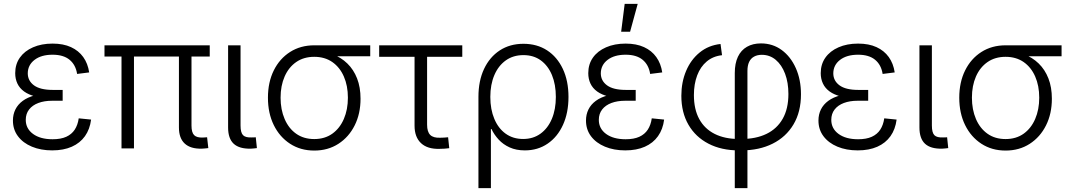

<svg xmlns="http://www.w3.org/2000/svg" viewBox="-20 -762 5492 986"><path d="M248 10.3Q189.5 10.3 143.8 -8.8Q98.1 -27.8 72.3 -62.3Q46.4 -96.7 46.4 -143.1Q46.4 -174.3 59.1 -200Q71.8 -225.6 96.9 -244.1Q122.1 -262.7 159.9 -272.5Q197.8 -282.2 248 -282.2H301.8V-244.6H247.6Q207.5 -244.6 177 -233.2Q146.5 -221.7 129.4 -199.7Q112.3 -177.7 112.3 -146.5Q112.3 -101.6 149.7 -74.2Q187 -46.9 250 -46.9Q292.5 -46.9 320.3 -59.6Q348.1 -72.3 363.8 -96.2Q379.4 -120.1 384.3 -154.3L447.8 -147.9Q441.4 -98.1 416.3 -62.7Q391.1 -27.3 348.6 -8.5Q306.2 10.3 248 10.3ZM250.5 -256.8Q200.2 -256.8 163.6 -266.1Q127 -275.4 103.8 -292.2Q80.6 -309.1 69.3 -333Q58.1 -356.9 58.1 -386.2Q58.1 -432.1 82 -466.1Q106 -500 149.4 -519Q192.9 -538.1 250 -538.1Q305.2 -538.1 344.5 -520Q383.8 -502 407.5 -469Q431.2 -436 438 -390.1L376 -382.3Q368.7 -429.2 337.2 -455.1Q305.7 -481 250 -481Q191.9 -481 157.5 -454.6Q123 -428.2 122.6 -385.7Q122.6 -347.2 154.5 -323.7Q186.5 -300.3 250.5 -300.3H301.8V-256.8Z M1016.6 1.5Q958.5 2.9 928.7 -24.7Q898.9 -52.2 898.9 -107.4V-509.8H963.4V-117.2Q963.4 -81.5 977.1 -67.9Q990.7 -54.2 1022.5 -55.7Q1030.3 -56.2 1034.4 -56.4Q1038.6 -56.6 1043.5 -57.1L1049.8 -1.5Q1042.5 -0.5 1034.2 0.2Q1025.9 1 1016.6 1.5ZM604 0V-509.8H668V0ZM516.6 -471.7V-529.3H1057.1V-471.7Z M1268.6 1.5Q1209 2.9 1180.2 -23.7Q1151.4 -50.3 1151.4 -107.4V-529.3H1215.3V-117.2Q1215.3 -80.6 1228.3 -67.6Q1241.2 -54.7 1272.9 -56.2Q1279.8 -56.2 1284.4 -56.4Q1289.1 -56.6 1293.5 -57.1L1299.3 -1.5Q1293 -0.5 1284.9 0.2Q1276.9 1 1268.6 1.5Z M1593.8 11.2Q1523.4 11.2 1469.7 -23.7Q1416 -58.6 1386 -119.6Q1356 -180.7 1356 -260.3Q1356 -339.8 1386 -400.4Q1416 -460.9 1469.7 -495.1Q1523.4 -529.3 1593.8 -529.3H1881.3V-473.1H1670.4L1593.8 -470.2Q1540 -470.2 1501.2 -443.4Q1462.4 -416.5 1441.7 -369.1Q1420.9 -321.8 1420.9 -260.3Q1420.9 -199.2 1441.7 -150.9Q1462.4 -102.5 1501 -75.2Q1539.6 -47.9 1593.8 -47.9Q1647.9 -47.9 1686.5 -75.4Q1725.1 -103 1745.8 -151.1Q1766.6 -199.2 1766.6 -260.3Q1766.6 -321.8 1745.8 -369.1Q1725.1 -416.5 1686.5 -443.4Q1647.9 -470.2 1593.8 -470.2V-499.5Q1645 -499.5 1688.2 -483.4Q1731.4 -467.3 1763.7 -436Q1795.9 -404.8 1813.7 -359.4Q1831.5 -314 1831.5 -254.9Q1831.5 -178.2 1801.5 -118.2Q1771.5 -58.1 1717.8 -23.4Q1664.1 11.2 1593.8 11.2Z M2237.8 2.4Q2175.3 4.4 2142.1 -26.9Q2108.9 -58.1 2108.9 -116.7V-470.2H1927.2V-529.3H2354V-470.2H2173.3V-121.6Q2173.3 -85.4 2189.2 -69.3Q2205.1 -53.2 2240.7 -54.7Q2250 -54.7 2260.5 -55.4Q2271 -56.2 2281.2 -57.1L2287.1 -1Q2276.4 0.5 2263.4 1.5Q2250.5 2.4 2237.8 2.4Z M2437 204.1V-264.6Q2437 -346.7 2465.8 -408Q2494.6 -469.2 2546.6 -503.2Q2598.6 -537.1 2668 -537.1Q2737.8 -537.1 2789.6 -503.4Q2841.3 -469.7 2870.4 -408.2Q2899.4 -346.7 2899.4 -264.2Q2899.4 -182.6 2871.1 -120.6Q2842.8 -58.6 2792.2 -24.2Q2741.7 10.3 2675.3 10.3Q2630.9 10.3 2597.4 -4.9Q2564 -20 2540.8 -45.2Q2517.6 -70.3 2503.9 -99.6H2501V204.1ZM2666.5 -48.3Q2718.3 -48.3 2755.9 -75.7Q2793.5 -103 2814 -151.6Q2834.5 -200.2 2834.5 -264.2Q2834.5 -328.1 2814.5 -376.5Q2794.4 -424.8 2757.3 -451.9Q2720.2 -479 2668 -479Q2615.7 -479 2577.6 -451.9Q2539.6 -424.8 2518.8 -376.5Q2498 -328.1 2498 -264.2Q2498 -200.2 2518.6 -151.4Q2539.1 -102.5 2576.9 -75.4Q2614.7 -48.3 2666.5 -48.3Z M3190.9 10.3Q3132.3 10.3 3086.7 -8.8Q3041 -27.8 3015.1 -62.3Q2989.3 -96.7 2989.3 -143.1Q2989.3 -174.3 3002 -200Q3014.6 -225.6 3039.8 -244.1Q3064.9 -262.7 3102.8 -272.5Q3140.6 -282.2 3190.9 -282.2H3244.6V-244.6H3190.4Q3150.4 -244.6 3119.9 -233.2Q3089.4 -221.7 3072.3 -199.7Q3055.2 -177.7 3055.2 -146.5Q3055.2 -101.6 3092.5 -74.2Q3129.9 -46.9 3192.9 -46.9Q3235.4 -46.9 3263.2 -59.6Q3291 -72.3 3306.6 -96.2Q3322.3 -120.1 3327.1 -154.3L3390.6 -147.9Q3384.3 -98.1 3359.1 -62.7Q3334 -27.3 3291.5 -8.5Q3249 10.3 3190.9 10.3ZM3193.4 -256.8Q3143.1 -256.8 3106.4 -266.1Q3069.8 -275.4 3046.6 -292.2Q3023.4 -309.1 3012.2 -333Q3001 -356.9 3001 -386.2Q3001 -432.1 3024.9 -466.1Q3048.8 -500 3092.3 -519Q3135.7 -538.1 3192.9 -538.1Q3248 -538.1 3287.4 -520Q3326.7 -502 3350.3 -469Q3374 -436 3380.9 -390.1L3318.8 -382.3Q3311.5 -429.2 3280 -455.1Q3248.5 -481 3192.9 -481Q3134.8 -481 3100.3 -454.6Q3065.9 -428.2 3065.4 -385.7Q3065.4 -347.2 3097.4 -323.7Q3129.4 -300.3 3193.4 -300.3H3244.6V-256.8ZM3169.9 -599.1 3188 -742.2H3254.9L3215.8 -599.1Z M3753.4 204.1V-386.7Q3753.4 -436.5 3769.5 -470.5Q3785.6 -504.4 3815.9 -521.7Q3846.2 -539.1 3887.7 -539.1Q3948.2 -539.1 3994.4 -505.1Q4040.5 -471.2 4066.9 -412.1Q4093.3 -353 4093.3 -277.8Q4093.3 -187.5 4054.9 -123Q4016.6 -58.6 3947.8 -24.2Q3878.9 10.3 3787.6 10.3H3773.9Q3684.6 10.3 3618.2 -24.2Q3551.8 -58.6 3515.4 -121.6Q3479 -184.6 3479 -270Q3479 -339.8 3503.4 -397.7Q3527.8 -455.6 3573 -492.4Q3618.2 -529.3 3680.2 -536.1L3688 -478.5Q3642.1 -473.6 3609.6 -446.5Q3577.1 -419.4 3560.3 -374.8Q3543.5 -330.1 3543.5 -273.9Q3543.5 -200.7 3571 -150.4Q3598.6 -100.1 3650.4 -74.2Q3702.1 -48.3 3773.9 -48.3H3787.6Q3862.3 -48.3 3916.3 -74.5Q3970.2 -100.6 3999.5 -152.1Q4028.8 -203.6 4028.8 -279.3Q4028.8 -337.9 4011.7 -383.3Q3994.6 -428.7 3963.9 -454.6Q3933.1 -480.5 3892.1 -480.5Q3869.1 -480.5 3852.3 -471.2Q3835.4 -461.9 3826.9 -443.6Q3818.4 -425.3 3818.4 -397.5V204.1Z M4384.8 10.3Q4326.2 10.3 4280.5 -8.8Q4234.9 -27.8 4209 -62.3Q4183.1 -96.7 4183.1 -143.1Q4183.1 -174.3 4195.8 -200Q4208.5 -225.6 4233.6 -244.1Q4258.8 -262.7 4296.6 -272.5Q4334.5 -282.2 4384.8 -282.2H4438.5V-244.6H4384.3Q4344.2 -244.6 4313.7 -233.2Q4283.2 -221.7 4266.1 -199.7Q4249 -177.7 4249 -146.5Q4249 -101.6 4286.4 -74.2Q4323.7 -46.9 4386.7 -46.9Q4429.2 -46.9 4457 -59.6Q4484.9 -72.3 4500.5 -96.2Q4516.1 -120.1 4521 -154.3L4584.5 -147.9Q4578.1 -98.1 4553 -62.7Q4527.8 -27.3 4485.4 -8.5Q4442.9 10.3 4384.8 10.3ZM4387.2 -256.8Q4336.9 -256.8 4300.3 -266.1Q4263.7 -275.4 4240.5 -292.2Q4217.3 -309.1 4206.1 -333Q4194.8 -356.9 4194.8 -386.2Q4194.8 -432.1 4218.8 -466.1Q4242.7 -500 4286.1 -519Q4329.6 -538.1 4386.7 -538.1Q4441.9 -538.1 4481.2 -520Q4520.5 -502 4544.2 -469Q4567.9 -436 4574.7 -390.1L4512.7 -382.3Q4505.4 -429.2 4473.9 -455.1Q4442.4 -481 4386.7 -481Q4328.6 -481 4294.2 -454.6Q4259.8 -428.2 4259.3 -385.7Q4259.3 -347.2 4291.3 -323.7Q4323.2 -300.3 4387.2 -300.3H4438.5V-256.8Z M4818.8 1.5Q4759.3 2.9 4730.5 -23.7Q4701.7 -50.3 4701.7 -107.4V-529.3H4765.6V-117.2Q4765.6 -80.6 4778.6 -67.6Q4791.5 -54.7 4823.2 -56.2Q4830.1 -56.2 4834.7 -56.4Q4839.4 -56.6 4843.8 -57.1L4849.6 -1.5Q4843.3 -0.5 4835.2 0.2Q4827.1 1 4818.8 1.5Z M5144 11.2Q5073.7 11.2 5020 -23.7Q4966.3 -58.6 4936.3 -119.6Q4906.2 -180.7 4906.2 -260.3Q4906.2 -339.8 4936.3 -400.4Q4966.3 -460.9 5020 -495.1Q5073.7 -529.3 5144 -529.3H5431.6V-473.1H5220.7L5144 -470.2Q5090.3 -470.2 5051.5 -443.4Q5012.7 -416.5 4991.9 -369.1Q4971.2 -321.8 4971.2 -260.3Q4971.2 -199.2 4991.9 -150.9Q5012.7 -102.5 5051.3 -75.2Q5089.8 -47.9 5144 -47.9Q5198.2 -47.9 5236.8 -75.4Q5275.4 -103 5296.1 -151.1Q5316.9 -199.2 5316.9 -260.3Q5316.9 -321.8 5296.1 -369.1Q5275.4 -416.5 5236.8 -443.4Q5198.2 -470.2 5144 -470.2V-499.5Q5195.3 -499.5 5238.5 -483.4Q5281.7 -467.3 5314 -436Q5346.2 -404.8 5364 -359.4Q5381.8 -314 5381.8 -254.9Q5381.8 -178.2 5351.8 -118.2Q5321.8 -58.1 5268.1 -23.4Q5214.4 11.2 5144 11.2Z"/></svg>

Font: Inter 24pt Light
Style: Regular
Weight: 300
Designer: Rasmus Andersson
Foundry: rsms
Version: Version 4.001;git-66647c0bb